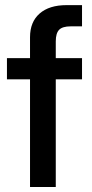

<svg xmlns="http://www.w3.org/2000/svg" viewBox="-20 -748 368 768"><path d="M308.1 -515.6V-430.7H203.1V0H100.1V-430.7H7.8V-515.6H100.1V-599.1Q100.1 -660.2 138.4 -693.8Q176.8 -727.5 246.6 -727.5H308.1V-642.6H262.7Q230 -642.6 216.6 -628.9Q203.1 -615.2 203.1 -582.5V-515.6Z"/></svg>

Font: Inter Display Medium
Style: Regular
Weight: 500
Designer: Rasmus Andersson
Foundry: rsms
Version: Version 4.001;git-9221beed3